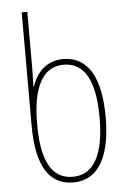

<svg xmlns="http://www.w3.org/2000/svg" viewBox="-54 -800 563 850"><g transform="rotate(-5 227.0 -375.0)"><path d="M237 10C362 10 405 -113 405 -265C405 -443 349 -538 240 -538C172 -538 124 -498 100 -428H98C100 -480 100 -521 100 -550V-760H75V-256C75 -72 134 10 237 10ZM237 -15C142 -15 100 -103 100 -255V-262C100 -421 144 -513 240 -513C332 -513 378 -430 378 -266C378 -107 334 -15 237 -15Z"/></g></svg>

Font: Noto Sans Condensed Thin
Style: Regular
Weight: 100
Width: 3
Designer: Monotype Design Team
Foundry: Monotype Imaging Inc.
Version: Version 2.013